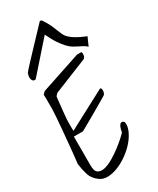

<svg xmlns="http://www.w3.org/2000/svg" viewBox="-273 -1188 1040 1267"><g transform="rotate(-30 247.0 -554.5)"><path d="M85 -16.6Q46.9 -44.9 34.7 -84Q22.5 -123 16.6 -168.9Q18.6 -182.6 21.5 -211.9Q24.4 -241.2 28.3 -277.8Q32.2 -314.5 35.6 -355.5Q39.1 -396.5 42.5 -433.1Q45.9 -469.7 47.9 -499Q49.8 -528.3 50.8 -542Q51.8 -549.8 51.8 -569.3V-650.4Q51.8 -669.9 50.8 -677.7L68.4 -695.3L373 -796.9H407.2Q412.1 -783.2 408.7 -767.6Q405.3 -752 389.6 -746.1L135.7 -643.6L119.1 -627Q118.2 -626 116.2 -606.4Q114.3 -586.9 111.3 -560.1Q108.4 -533.2 105.5 -504.9Q102.5 -476.6 101.6 -458Q101.6 -453.1 101.1 -440.9Q100.6 -428.7 100.6 -415.5Q100.6 -402.3 101.1 -390.1Q101.6 -377.9 101.6 -373L389.6 -525.4Q396.5 -529.3 399.9 -523.4Q403.3 -517.6 403.3 -507.8Q403.3 -498 399.9 -488.3Q396.5 -478.5 389.6 -474.6Q373 -463.9 349.1 -450.2Q325.2 -436.5 299.3 -421.4Q273.4 -406.2 247.6 -391.6Q221.7 -377 201.2 -365.2Q180.7 -353.5 167.5 -346.2Q154.3 -338.9 153.3 -338.9H85V-119.1Q85 -74.2 105 -61.5Q125 -48.8 155.8 -56.2Q186.5 -63.5 222.7 -85Q258.8 -106.4 290.5 -130.9Q322.3 -155.3 345.2 -176.3Q368.2 -197.3 373 -203.1Q377 -227.5 383.8 -243.2Q389.6 -256.8 399.4 -262.7Q409.2 -268.6 423.8 -253.9Q429.7 -223.6 414.6 -188.5Q399.4 -153.3 371.1 -120.1Q342.8 -86.9 304.2 -59.1Q265.6 -31.2 226.1 -15.1Q186.5 1 149.4 2.4Q112.3 3.9 85 -16.6ZM465.8 -803.7Q451.2 -817.4 436 -825.2Q420.9 -833 405.8 -840.3Q390.6 -847.7 373.5 -857.9Q356.4 -868.2 338.4 -887.2Q320.3 -906.2 299.3 -937Q278.3 -967.8 254.9 -1017.6L55.7 -792Q43 -789.1 36.1 -794.9Q29.3 -800.8 26.9 -811Q24.4 -821.3 25.9 -831.5Q27.3 -841.8 30.3 -847.7Q31.2 -850.6 30.3 -850.6Q29.3 -850.6 32.7 -855.5Q36.1 -860.4 47.4 -873Q58.6 -885.7 85 -914.1Q111.3 -942.4 155.8 -989.3Q200.2 -1036.1 269.5 -1109.4Q271.5 -1113.3 277.8 -1111.3Q284.2 -1109.4 286.1 -1106.4Q309.6 -1072.3 321.3 -1046.4Q333 -1020.5 340.3 -1001Q347.7 -981.4 355 -965.3Q362.3 -949.2 377.4 -934.1Q392.6 -918.9 419.4 -902.8Q446.3 -886.7 494.1 -867.2Z"/></g></svg>

Font: Over the Rainbow
Style: Regular
Weight: 400
Designer: Kimberly Geswein
Foundry: Kimberly Geswein
Version: Version 1.002 2010